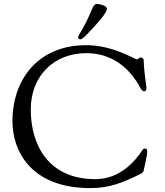

<svg xmlns="http://www.w3.org/2000/svg" viewBox="-20 -946 847 986"><path d="M381 -755C381 -749 387 -744 393 -744C401 -744 417 -759 432 -775C473 -818 529 -879 529 -900C529 -921 481 -926 477 -926C473 -926 463 -923 456 -907C404 -782 381 -769 381 -755ZM44 -324C44 -167 142 20 444 20C548 20 615 -11 702 -53C710 -57 716 -62 718 -71C722 -92 736 -145 736 -169C736 -176 733 -183 727 -183C720 -183 716 -183 712 -176C672 -115 594 -26 470 -26C227 -26 138 -203 138 -384C138 -557 258 -673 423 -673C553 -673 645 -600 703 -491C707 -484 714 -477 720 -477C724 -477 732 -479 732 -495C732 -507 720 -569 718 -635C718 -646 709 -651 703 -651C695 -651 689 -641 682 -641C673 -641 561 -714 423 -714C175 -714 44 -537 44 -324Z"/></svg>

Font: OFL Sorts Mill Goudy
Style: Regular
Weight: 500
Version: Version 003.000